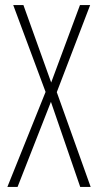

<svg xmlns="http://www.w3.org/2000/svg" viewBox="-20 -734 385 754"><path d="M336 0 203 -372 334 -714H294L181 -410L72 -714H32L159 -373L9 0H49L180 -334L295 0Z"/></svg>

Font: Noto Sans Lao UI ExtCond ExtLt
Style: Regular
Weight: 200
Width: 2
Designer: Monotype Design Team
Foundry: Monotype Imaging Inc.
Version: Version 2.000